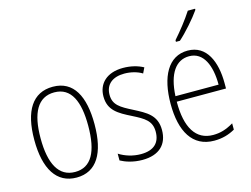

<svg xmlns="http://www.w3.org/2000/svg" viewBox="-103 -938 1464 1122"><g transform="rotate(-15 629.0 -377.0)"><path d="M413 -265C413 -433 359 -539 233 -539C111 -539 49 -442 49 -266C49 -90 112 10 232 10C353 10 413 -89 413 -265ZM87 -266C87 -419 133 -505 233 -505C336 -505 375 -411 375 -266C375 -108 330 -24 232 -24C133 -24 87 -112 87 -266Z M785 -130C785 -220 726 -249 653 -287C582 -323 542 -346 542 -407C542 -471 587 -505 657 -505C695 -505 736 -495 764 -477L780 -510C747 -528 705 -539 658 -539C559 -539 505 -484 505 -407C505 -323 561 -292 637 -254C706 -219 747 -196 747 -130C747 -64 710 -25 630 -25C582 -25 535 -40 499 -63V-22C528 -6 574 10 630 10C733 10 785 -44 785 -130Z M1155 -757V-764H1111C1080 -716 1040 -665 997 -616V-606H1021C1064 -644 1123 -711 1155 -757ZM1049 -539C931 -539 873 -427 873 -263C873 -98 933 10 1065 10C1114 10 1154 -2 1191 -23V-61C1147 -35 1111 -24 1067 -24C963 -24 910 -110 911 -267H1209V-300C1209 -428 1164 -539 1049 -539ZM1049 -505C1136 -505 1173 -415 1173 -300H912C919 -437 970 -505 1049 -505Z"/></g></svg>

Font: Noto Sans Myanmar Condensed ExtraLight
Style: Regular
Weight: 200
Width: 3
Designer: Monotype Design Team
Foundry: Monotype Imaging Inc.
Version: Version 2.107